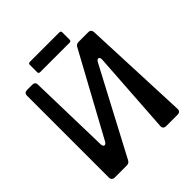

<svg xmlns="http://www.w3.org/2000/svg" viewBox="-256 -1158 1332 1332"><g transform="rotate(-45 410.0 -492.0)"><path d="M253 -883H542C552 -883 557 -888 557 -898V-969C557 -979 552 -984 542 -984H253C243 -984 238 -979 238 -969V-898C238 -888 243 -883 253 -883ZM719 0C738 0 748 -11 747 -29L714 -814C713 -833 703 -843 685 -843H591C575 -843 564 -837 557 -822L231 -224C217 -199 197 -204 196 -232L181 -832C181 -851 171 -860 152 -860H102C83 -860 73 -850 73 -832V-28C73 -11 84 0 102 0H219C235 0 246 -6 253 -21L585 -649C600 -675 620 -669 619 -640L578 -29C577 -11 587 0 606 0Z"/></g></svg>

Font: OpenDyslexic3
Style: Regular
Weight: 400
Designer: Abelardo Gonzalez
Version: Version 3.001;PS 003.001;hotconv 1.0.88;makeotf.lib2.5.64775